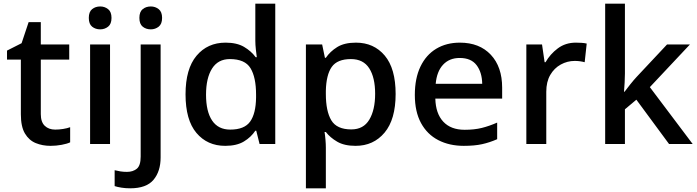

<svg xmlns="http://www.w3.org/2000/svg" viewBox="-20 -780 3778 1040"><path d="M279 -78Q300 -78 322 -81.5Q344 -85 360 -91V-9Q343 -1 313.5 4.5Q284 10 254 10Q210 10 173.5 -5Q137 -20 115 -57Q93 -94 93 -161V-457H18V-506L97 -546L135 -660H201V-539H355V-457H201V-162Q201 -119 222.5 -98.5Q244 -78 279 -78Z M523 -745Q547 -745 565.5 -730.5Q584 -716 584 -683Q584 -650 565.5 -635.5Q547 -621 523 -621Q497 -621 479 -635.5Q461 -650 461 -683Q461 -716 479 -730.5Q497 -745 523 -745ZM576 -539V0H468V-539Z M735 -683Q735 -716 753 -730.5Q771 -745 797 -745Q821 -745 839.5 -730.5Q858 -716 858 -683Q858 -650 839.5 -635.5Q821 -621 797 -621Q771 -621 753 -635.5Q735 -650 735 -683ZM685 240Q660 240 638 236.5Q616 233 601 228V142Q617 146 633 148.5Q649 151 668 151Q700 151 721 134Q742 117 742 68V-539H850V73Q850 148 811.5 194Q773 240 685 240Z M1200 10Q1103 10 1044 -60Q985 -130 985 -269Q985 -407 1044.5 -478Q1104 -549 1202 -549Q1263 -549 1302 -526Q1341 -503 1365 -470H1371Q1369 -484 1366 -511Q1363 -538 1363 -559V-760H1471V0H1386L1368 -72H1363Q1340 -37 1301 -13.5Q1262 10 1200 10ZM1227 -78Q1304 -78 1335 -121.5Q1366 -165 1367 -252V-268Q1367 -361 1337 -410.5Q1307 -460 1225 -460Q1161 -460 1128.5 -408.5Q1096 -357 1096 -267Q1096 -176 1129 -127Q1162 -78 1227 -78Z M1908 -549Q2005 -549 2064 -479Q2123 -409 2123 -271Q2123 -133 2063 -61.5Q2003 10 1906 10Q1845 10 1806.5 -12.5Q1768 -35 1745 -65H1738Q1741 -47 1743 -23Q1745 1 1745 20V240H1637V-539H1725L1740 -467H1745Q1768 -501 1806.5 -525Q1845 -549 1908 -549ZM1881 -460Q1807 -460 1777 -417.5Q1747 -375 1745 -288V-271Q1745 -178 1774.5 -128.5Q1804 -79 1883 -79Q1949 -79 1980.5 -132Q2012 -185 2012 -272Q2012 -360 1980 -410Q1948 -460 1881 -460Z M2471 -549Q2577 -549 2638.5 -483.5Q2700 -418 2700 -305V-246H2338Q2340 -165 2381 -121Q2422 -77 2497 -77Q2549 -77 2589.5 -87Q2630 -97 2673 -116V-26Q2632 -8 2591 1Q2550 10 2492 10Q2414 10 2354 -21Q2294 -52 2260.5 -113.5Q2227 -175 2227 -266Q2227 -356 2257.5 -419.5Q2288 -483 2343 -516Q2398 -549 2471 -549ZM2470 -466Q2414 -466 2380 -429.5Q2346 -393 2340 -326H2592Q2591 -388 2561.5 -427Q2532 -466 2470 -466Z M3099 -549Q3113 -549 3129.5 -548Q3146 -547 3158 -544L3147 -443Q3121 -450 3093 -450Q3053 -450 3017.5 -430.5Q2982 -411 2960.5 -374Q2939 -337 2939 -283V0H2831V-539H2916L2930 -443H2935Q2960 -487 3001.5 -518Q3043 -549 3099 -549Z M3365 -382Q3365 -361 3363.5 -333.5Q3362 -306 3360 -283H3363Q3374 -298 3393.5 -322.5Q3413 -347 3428 -363L3593 -539H3717L3500 -308L3732 0H3604L3427 -240L3365 -188V0H3258V-760H3365Z"/></svg>

Font: Noto Sans Thaana Medium
Style: Regular
Weight: 500
Designer: David Williams
Foundry: Google Inc.
Version: Version 3.001; ttfautohint (v1.8.4.7-5d5b)